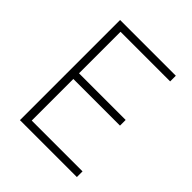

<svg xmlns="http://www.w3.org/2000/svg" viewBox="-199 -857 986 986"><g transform="rotate(45 294.0 -363.5)"><path d="M105.1 0V-727.3H509.9V-686.1H149.5V-384.6H488.3V-343.4H149.5V-41.2H518.5V0Z"/></g></svg>

Font: Inter Extra Light BETA
Style: Regular
Weight: 200
Designer: Rasmus Andersson
Foundry: rsms
Version: Version 3.011;git-f93a4a705